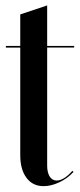

<svg xmlns="http://www.w3.org/2000/svg" viewBox="-20 -660 286 690"><path d="M136.7 9Q164 9 193.6 -5.1Q223.2 -19.2 244.2 -42.2L240 -46Q225.2 -29 210.8 -20.1Q196.3 -11.2 183.5 -11.2Q175.4 -11.2 169.1 -15Q162.8 -18.8 158.5 -25.6Q154.3 -32.4 151.9 -42.3Q149.5 -52.2 149.5 -64.2V-489.1H246.5V-495H149.5V-640.5L52.8 -608.2V-495H1.2V-489H52.8V-102.2Q52.8 -51 75.1 -21Q97.5 9 136.7 9Z"/></svg>

Font: Moniqa Black
Style: Regular
Weight: 900
Designer: Rajesh Rajput
Foundry: Rajesh Rajput
Version: Version 1.000